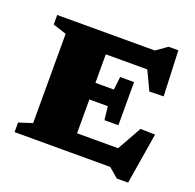

<svg xmlns="http://www.w3.org/2000/svg" viewBox="-136 -886 1091 1075"><g transform="rotate(20 409.0 -348.0)"><path d="M575.5 -492V-363.5V-235H492.5L483.5 -315H254.5V-414H483.5L492.5 -492ZM758.5 -473.5 674 -471.5 586.5 -656 656 -584H254.5V-698H624L689.5 -744H747.5ZM579.5 -44.5 699 -258 786.5 -256 736.5 48.5H669.5L612.5 0H254.5V-113.5H640.5ZM42.5 0V-57L123 -83V-615L42.5 -641V-698H373.5V0Z"/></g></svg>

Font: Newsreader 9pt ExtraBold
Style: Regular
Weight: 800
Designer: Hugues Gentile
Foundry: Production Type
Version: Version 1.003